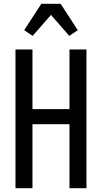

<svg xmlns="http://www.w3.org/2000/svg" viewBox="-20 -997 540 1017"><path d="M62 0V-735H152V-419H348V-735H438V0H348V-339H152V0ZM153 -807 108 -837 199 -977H301L392 -837L347 -807L250 -918Z"/></svg>

Font: Iosevka Curly Medium
Style: Regular
Weight: 500
Monospace: yes
Designer: Belleve Invis
Foundry: Belleve Invis
Version: Version 22.1.2; ttfautohint (v1.8.4)